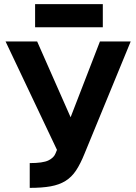

<svg xmlns="http://www.w3.org/2000/svg" viewBox="-20 -901 660 930"><path d="M124 -111Q188 -111 214.5 -124Q241 -137 249 -158L256 -175L7 -700H160L322 -333L464 -700H613L390 -158Q370 -108 348.5 -75.5Q327 -43 297 -24.5Q267 -6 225.5 1.5Q184 9 124 9ZM150 -881H478V-769H150Z"/></svg>

Font: Golos UI VF
Style: Regular
Weight: 400
Designer: A.Korolkova, Vitaly Kuzmin
Foundry: ParaType Ltd
Version: Version 2.000